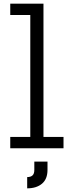

<svg xmlns="http://www.w3.org/2000/svg" viewBox="-20 -810 395 1049"><path d="M217.5 -62H327V0H36V-62H145.5V-728H36V-790H217.5ZM167.5 73H239.5V118.5Q239.5 168.5 209.2 193.8Q179 219 128.5 219V157.5Q148 157.5 157.8 148.2Q167.5 139 167.5 118.5Z"/></svg>

Font: Hepta Slab ExtraLight
Style: Regular
Weight: 400
Version: Version 1.102